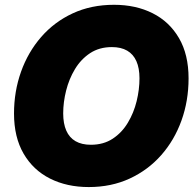

<svg xmlns="http://www.w3.org/2000/svg" viewBox="-20 -758 800 789"><path d="M344.7 10.7Q254.9 10.7 185.5 -24.2Q116.2 -59.1 76.9 -126.7Q37.6 -194.3 37.6 -291.5Q37.6 -382.3 66.4 -463.1Q95.2 -543.9 149.2 -606Q203.1 -668 278.8 -703.1Q354.5 -738.3 448.7 -738.3Q538.1 -738.3 607.2 -703.6Q676.3 -668.9 715.6 -601.3Q754.9 -533.7 754.9 -436Q754.9 -343.8 725.8 -262.9Q696.8 -182.1 642.6 -120.6Q588.4 -59.1 512.9 -24.2Q437.5 10.7 344.7 10.7ZM353.5 -163.1Q405.3 -163.1 443.1 -188Q481 -212.9 505.4 -253.7Q529.8 -294.4 541.5 -342.3Q553.2 -390.1 553.2 -436Q553.2 -478 540.5 -506.6Q527.8 -535.2 502.7 -549.8Q477.5 -564.5 439.9 -564.5Q388.2 -564.5 350.3 -539.6Q312.5 -514.6 288.1 -474.1Q263.7 -433.6 251.7 -385.7Q239.7 -337.9 239.7 -292Q239.7 -250 252.4 -221.2Q265.1 -192.4 290.5 -177.7Q315.9 -163.1 353.5 -163.1Z"/></svg>

Font: Inter 24pt Black
Style: Italic
Weight: 900
Italic angle: -9.3988°
Designer: Rasmus Andersson
Foundry: rsms
Version: Version 4.001;git-66647c0bb